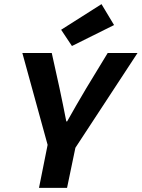

<svg xmlns="http://www.w3.org/2000/svg" viewBox="-20 -909 685 929"><path d="M168.7 0H304.4L344.8 -194L645.5 -652.7H501.2L396.8 -481C365.6 -429.1 332.9 -371.4 304.8 -321.6H300.8C291.2 -371.9 279 -430.1 268.3 -481L230.4 -652.7H88.1L210.4 -208.1L168.7 0ZM328.1 -686.4 531.9 -787.8 471.1 -889 275.8 -765 328.1 -686.4Z"/></svg>

Font: Source Code Variable
Style: Italic
Weight: 400
Italic angle: -11°
Monospace: yes
Designer: Paul D. Hunt, Teo Tuominen
Foundry: Adobe Systems Incorporated
Version: Version 1.005;PS 1.0;hotconv 16.6.54;makeotf.lib2.5.65590